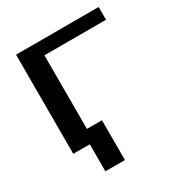

<svg xmlns="http://www.w3.org/2000/svg" viewBox="-194 -794 1038 1107"><g transform="rotate(-30 325.0 -240.0)"><path d="M75 0V-660H625V-575H215V-85H315V180H185V0Z"/></g></svg>

Font: Xolonium
Style: Regular
Weight: 400
Designer: Severin Meyer
Version: Version 4.2